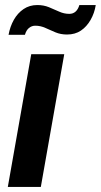

<svg xmlns="http://www.w3.org/2000/svg" viewBox="-20 -742 400 762"><path d="M11 0 104 -527H235L142 0ZM14 -604Q20 -637 35 -663.5Q50 -690 73.5 -706Q97 -722 128 -722Q153 -722 174 -713.5Q195 -705 214.5 -696Q234 -687 255 -687Q270 -687 280 -696Q290 -705 295 -722H360Q355 -690 339.5 -663Q324 -636 301 -620.5Q278 -605 246 -605Q221 -605 200.5 -613.5Q180 -622 160.5 -631Q141 -640 120 -640Q106 -640 95 -631Q84 -622 79 -604Z"/></svg>

Font: Archivo SemiCondensed
Style: Bold Italic
Weight: 700
Width: 4
Italic angle: -10°
Designer: Hector Gatti
Foundry: Omnibus-Type
Version: Version 2.001